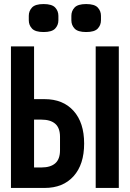

<svg xmlns="http://www.w3.org/2000/svg" viewBox="-20 -927 640 947"><path d="M34 -698H148V-438H200Q291 -438 343 -380Q395 -322 395 -219Q395 -116 343 -58Q291 0 200 0H34ZM184 -101Q229 -101 252.5 -121.5Q276 -142 276 -186V-252Q276 -296 252.5 -316.5Q229 -337 184 -337H148V-101ZM452 0V-698H566V0ZM195 -769Q154 -769 138 -786Q122 -803 122 -827V-849Q122 -873 138 -890Q154 -907 195 -907Q236 -907 252 -890Q268 -873 268 -849V-827Q268 -803 252 -786Q236 -769 195 -769ZM405 -769Q364 -769 348 -786Q332 -803 332 -827V-849Q332 -873 348 -890Q364 -907 405 -907Q446 -907 462 -890Q478 -873 478 -849V-827Q478 -803 462 -786Q446 -769 405 -769Z"/></svg>

Font: IBM Plex Mono SemiBold
Style: Regular
Weight: 600
Monospace: yes
Designer: Mike Abbink, Paul van der Laan, Pieter van Rosmalen
Foundry: Bold Monday
Version: Version 2.3